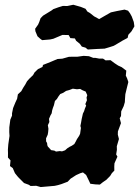

<svg xmlns="http://www.w3.org/2000/svg" viewBox="-20 -751 574 792"><path d="M205.6 15.6 180.4 17.8 148 20.6 129.4 15.4 106.4 16.2 98.8 11.2 79.2 4 68.6 -6.6 54.4 -20.8 41.6 -36.8 32.6 -57.6 21.2 -66 23.4 -89.4 12.8 -101.2 13 -119.6 12.6 -133.6 14.2 -155.2 16.8 -173.6 19.2 -190.2 18.2 -206 18.4 -225.8 22.6 -257.6 29.6 -274V-283.6L34 -305.2L43.4 -328.2L50.6 -343.6L53.8 -362L67.8 -374.8L75.8 -389.2L84.2 -402.2L91.4 -415.6L101 -426.4L116.4 -441.2L122.8 -452.6L136.8 -466L155.2 -474.8L157.4 -483.2L176.2 -490.6L191.6 -496.8L217 -507.6L237.2 -509L264.8 -516.8L299.4 -517L324.8 -520.6L346.8 -519.2L364.4 -512.4L373.8 -512.2L389.6 -509.2L404.6 -509.4L415.4 -502L436 -502.8L452.2 -490.6L467.4 -480.6L482.2 -473.8L501 -459.6L499 -438.8L504 -428.6L509.4 -412.8L503 -387.2L497 -362.2L495.6 -342.2L495 -329.8L490.2 -313.2L480 -291.8L479.2 -272.4L473.8 -263.2L479 -243L466.4 -209L466 -195.8L470.6 -177.6L461.8 -147.6L462.2 -133.2L459.2 -114L464.4 -104.8L452.2 -77.6L451.4 -64.2L451.6 -47.4L441.4 -36.6L434.6 -25.6L418.6 -9.2L404.2 0.6L392 10.4L373.6 9.6L352.6 7L347.2 -4.8L335.2 -29.4L322.2 -39.8L311 -36.4L293.8 -28.6L271.4 -14.2L259.2 -1.4L233.2 8.4L219.2 12.6ZM211 -125.8 227 -127.8 235.8 -126.6 248.4 -131 257.8 -139.4 267.6 -145.6 275.8 -149.6 286.6 -156.8 293 -168.2 297.4 -177 306.6 -191 310.4 -199.2 313.8 -223.2 311.6 -231.4 314.4 -245.2 317 -260.4 319.4 -270.8 322 -282.6 326.8 -292.2 330.4 -303.6 335.4 -315.4 332 -321.6 338.6 -337.6 337 -348.4 340 -358.4 333.4 -373.2 320.2 -378.8 310.6 -384.2 297.4 -382.8 280.4 -385.2 265.8 -379.6 252.6 -376 240.8 -368.2 228.6 -363.2 221 -353 214.8 -342.8 206.6 -334.4 202.4 -316.8 198.2 -305.8 195 -295 193.2 -283.6 188.6 -275.8 182.2 -260.8 183.6 -247.8 177.4 -234.6 179.8 -219.6 178.6 -205.8 176.8 -195.4 170 -180.4 170.2 -167.8 174.2 -161 175.2 -152 177.4 -146.4 186.8 -136.4 190.6 -131.8 204.4 -129.6ZM309.2 -570.4 294 -582.8 289 -592.4 270.2 -593.8 263.4 -606.4 237.6 -607 200.2 -591.2 186.8 -588.2 153.8 -585.4 146.6 -590.6 134.6 -601.4 126 -622.2 125 -632.4 137.2 -649.6 141.8 -660 147.4 -676 157.6 -686.4 193.8 -708.6 199.6 -713.2 221.2 -721 239.4 -726.6 257.2 -726.2 282.4 -731.4 313.4 -722.6 332.8 -714.8 340.4 -703.4 350.8 -697.4 368.2 -683.6 389 -672.2 407.6 -683 437.4 -700 463 -705.6 493.8 -711.4 508.2 -707 516.4 -696 523.4 -683.2 531.8 -660.4 534.4 -642.4 522.4 -621.8 509.4 -607.6 506.4 -594.6 485.4 -583.4 454.6 -565 448 -561.6 430.4 -556 411.6 -550.4 380.4 -549 342.2 -546.8 332.8 -554.4 317.6 -558.8Z"/></svg>

Font: Winky Rough
Style: Italic
Weight: 400
Italic angle: -8.97852°
Designer: Simon Atzbach
Foundry: typofactur
Version: Version 1.206